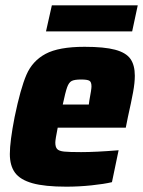

<svg xmlns="http://www.w3.org/2000/svg" viewBox="-20 -694 538 722"><path d="M17 -115Q17 -162 35 -254Q57 -361 79.5 -413Q102 -465 151.5 -491.5Q201 -518 298 -518Q372 -518 413 -507Q454 -496 470.5 -472.5Q487 -449 487 -409Q487 -383 480.5 -347.5Q474 -312 461 -254L453 -214H197Q188 -169 188 -158Q188 -141 195 -133.5Q202 -126 221 -124Q240 -122 285 -122Q340 -122 426 -129L401 -9Q372 -2 324 3Q276 8 230 8Q148 8 102 -5Q56 -18 36.5 -44.5Q17 -71 17 -115ZM314 -301 316 -316Q324 -358 324 -369Q324 -386 316 -390.5Q308 -395 285 -395Q260 -395 249.5 -389.5Q239 -384 232.5 -366Q226 -348 216 -301ZM153 -576 175 -674H498L477 -576Z"/></svg>

Font: Saira Semi Condensed ExtraBold
Style: Italic
Weight: 800
Width: 4
Italic angle: -12°
Designer: Hector Gatti with collaboration of the Omnibus-Type team
Foundry: Omnibus-Type
Version: Version 1.001; ttfautohint (v1.8)